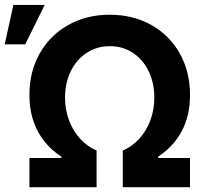

<svg xmlns="http://www.w3.org/2000/svg" viewBox="-40 -778 850 798"><path d="M82.3 -121.2H215V-127.1Q152.3 -167.5 117.3 -232.1Q82.3 -296.8 82.3 -383.4Q82.3 -480.3 125.1 -556Q167.9 -631.7 243.9 -674.2Q319.9 -716.8 416.3 -716.8Q512.7 -716.8 588.7 -674.2Q664.7 -631.7 707.2 -555.8Q749.8 -479.8 749.8 -383.4Q749.8 -296.8 715.1 -232.4Q680.4 -168 617.2 -127.1V-121.2H749.8V0H470.3V-152.3Q508.3 -168.3 537.9 -200.4Q567.5 -232.4 584.4 -276.8Q601.4 -321.2 601.4 -371.9Q601.4 -433 577.9 -481.8Q554.4 -530.6 512.3 -558.4Q470.2 -586.1 416.3 -586.1Q363 -586.1 320.4 -558.4Q277.8 -530.6 254.1 -481.8Q230.3 -433 230.3 -371.9Q230.3 -321.6 247.2 -277Q264.2 -232.4 294 -200.4Q323.8 -168.3 361.4 -152.3V0H82.3ZM15.7 -757.6H145.8L64.8 -593.7H-20.5Z"/></svg>

Font: Pretendard Std Variable
Style: Regular
Weight: 400
Designer: Base glyphs from Inter by Rasmus Andersson; Hangeul glyphs from Noto Sans CJK(Source Han Sans) by Jang Soo-young and Kan
Foundry: Kil Hyung-jin
Version: Version 1.309;Glyphs 3.2 (3225)